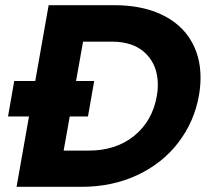

<svg xmlns="http://www.w3.org/2000/svg" viewBox="-20 -722 816 742"><path d="M44 0H295Q414 0 511 -45.5Q608 -91 669.5 -171.5Q731 -252 749 -354Q755 -389 755 -422Q755 -506 715.5 -569.5Q676 -633 600.5 -667.5Q525 -702 421 -702H168ZM301 -561H413Q497 -561 543.5 -515Q590 -469 590 -394Q590 -371 586 -351Q569 -254 498.5 -197Q428 -140 323 -140H226ZM344 -409H35L11 -272H320Z"/></svg>

Font: Geom Bold
Style: Bold Italic
Weight: 700
Italic angle: -10°
Version: Version 1.102